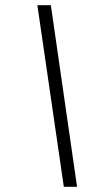

<svg xmlns="http://www.w3.org/2000/svg" viewBox="-20 -720 368 740"><path d="M277 0 176 -700H124L226 0Z"/></svg>

Font: Arthouse Owned Light
Style: Italic
Weight: 300
Italic angle: -10°
Designer: Jeremy Tribby
Foundry: Tribby Type
Version: Version 1.000;PS 001.000;hotconv 1.0.88;makeotf.lib2.5.64775